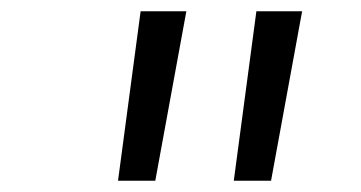

<svg xmlns="http://www.w3.org/2000/svg" viewBox="-20 -750 640 340"><path d="M189 -430H255L310 -730H229ZM394 -430H460L515 -730H434Z"/></svg>

Font: JetBrains Mono ExtraLight
Style: Italic
Weight: 240
Italic angle: -9°
Monospace: yes
Designer: Philipp Nurullin, Konstantin Bulenkov
Foundry: JetBrains
Version: Version 2.305